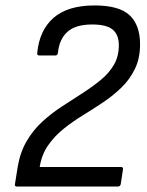

<svg xmlns="http://www.w3.org/2000/svg" viewBox="-20 -686 541 706"><path d="M43 0Q33 0 35 -9L45 -72Q54 -126 78 -167Q102 -208 136 -239Q170 -270 208.5 -295Q247 -320 283.5 -343.5Q320 -367 350.5 -392Q381 -417 399 -448Q417 -479 417 -520Q417 -558 394.5 -577Q372 -596 319 -596Q258 -596 228 -569Q198 -542 193 -492Q192 -482 183 -482H125Q115 -482 117 -492Q125 -575 177 -620.5Q229 -666 328 -666Q418 -666 456.5 -630Q495 -594 495 -523Q495 -472 476.5 -433.5Q458 -395 428 -365.5Q398 -336 361 -311Q324 -286 285.5 -262.5Q247 -239 213.5 -212Q180 -185 156.5 -151Q133 -117 126 -72H425Q434 -72 432 -62L424 -9Q422 0 413 0Z"/></svg>

Font: Sofia Sans Semi Condensed
Style: Italic
Weight: 400
Italic angle: -9°
Designer: Botio Nikoltchev, Ani Petrova
Foundry: lettersoup
Version: Version 4.101